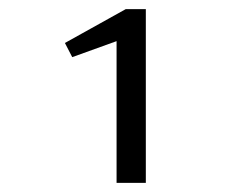

<svg xmlns="http://www.w3.org/2000/svg" viewBox="-20 -653 540 420"><path d="M235 -563 138 -528 122 -559 255 -633H299V-253H235Z"/></svg>

Font: Vazir Code FD
Style: Code-FD
Weight: 400
Foundry: DejaVu fonts team - Redesigned by Saber Rastikerdar
Version: Version 1.1.2